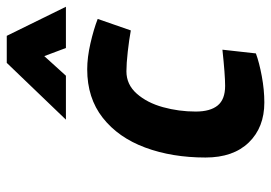

<svg xmlns="http://www.w3.org/2000/svg" viewBox="-137 -653 802 568"><g transform="rotate(-90 264.0 -369.0)"><path d="M82 -162Q82 -261 111.5 -340.5Q141 -420 199.5 -466Q258 -512 343 -512Q378 -512 419.5 -502.5Q461 -493 492 -481L458 -383Q431 -388 395.5 -392Q360 -396 337 -396Q298 -396 271 -365.5Q244 -335 231 -288Q218 -241 218 -191Q218 -148 236 -126Q254 -104 294 -104Q326 -104 401 -112L390 -13Q363 -3 322.5 4.5Q282 12 245 12Q171 12 126.5 -34Q82 -80 82 -162ZM362 -750H442L528 -575H406L382 -639L324 -575H194Z"/></g></svg>

Font: Cairo
Style: Bold Italic
Weight: 700
Italic angle: -13°
Designer: Mohamed Gaber, Accademia di Belle Arti di Urbino and others
Foundry: Kief Type Foundry, Accademia di Belle Arti di Urbino and others
Version: Version 3.011